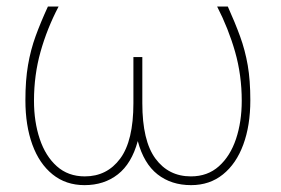

<svg xmlns="http://www.w3.org/2000/svg" viewBox="-20 -548 848 579"><path d="M234.9 10.3Q178.7 10.3 138.7 -22Q98.6 -54.2 77.6 -111.8Q56.6 -169.4 56.6 -245.6Q56.6 -306.2 64.5 -351.8Q72.3 -397.5 87.4 -439Q102.5 -480.5 124.5 -528.3H156.7Q122.1 -462.4 102.3 -392.1Q82.5 -321.8 82.5 -244.1Q82.5 -180.7 99.9 -128.9Q117.2 -77.1 151.4 -46.6Q185.5 -16.1 235.8 -16.1Q302.7 -16.1 342.5 -69.8Q382.3 -123.5 382.3 -236.8V-376H409.2V-236.8Q409.2 -123.5 448.7 -69.8Q488.3 -16.1 555.7 -16.1Q606 -16.1 640.1 -46.6Q674.3 -77.1 691.7 -128.9Q709 -180.7 709 -244.1Q709 -321.3 689 -391.6Q668.9 -461.9 634.8 -528.3H667Q689 -479.5 704.1 -438Q719.2 -396.5 727.1 -351.1Q734.9 -305.7 734.9 -245.6Q734.9 -169.4 713.6 -111.8Q692.4 -54.2 652.3 -22Q612.3 10.3 556.2 10.3Q496.6 10.3 455.1 -22.2Q413.6 -54.7 395.5 -122.6Q377 -54.7 335.4 -22.2Q293.9 10.3 234.9 10.3Z"/></svg>

Font: Roboto Slab LO Thin
Style: Regular
Weight: 250
Designer: Google
Version: Version 2.00;September 28, 2018;FontCreator 11.5.0.2427 64-b